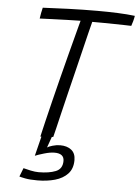

<svg xmlns="http://www.w3.org/2000/svg" viewBox="-60 -716 724 999"><g transform="rotate(5 302.0 -217.0)"><path d="M173 235.5Q133.5 235.5 109.5 230.8Q85.5 226 78.5 223.5L96 178.5Q109.5 182.5 133.8 187.5Q158 192.5 176 192.5Q230 192.5 265 178.5Q300 164.5 300 123Q300 84 250 84Q227.5 84 196 93.2Q164.5 102.5 149 109L174.5 7Q171.5 7 169 7Q176 -23.5 187.8 -73.2Q199.5 -123 214.8 -184Q230 -245 246.2 -309.2Q262.5 -373.5 278 -433.2Q293.5 -493 306 -540Q311.5 -561.5 316.5 -579.8Q321.5 -598 325 -611.5Q296.5 -611 255.5 -609.8Q214.5 -608.5 175 -607Q135.5 -605.5 112 -604.5Q113.5 -615.5 116.8 -633.5Q120 -651.5 123 -662Q181.5 -665 257.2 -667.8Q333 -670.5 409 -670.5Q463 -670.5 513.2 -668.5Q563.5 -666.5 604 -661.5Q602 -648.5 598 -633.5Q594 -618.5 590 -608Q579 -608.5 554.8 -609Q530.5 -609.5 500.2 -610Q470 -610.5 439.8 -610.8Q409.5 -611 386 -611Q381 -592.5 371.2 -552.8Q361.5 -513 348.5 -459.5Q335.5 -406 321 -346.8Q306.5 -287.5 292.2 -229.5Q278 -171.5 266.2 -122Q254.5 -72.5 246.5 -39.2Q238.5 -6 236 3Q233 3.5 228.5 4L208.5 60.5Q216 55 236.5 49Q257 43 276 43Q312 43 334.2 60.5Q356.5 78 356.5 113.5Q356.5 158.5 331.5 185.2Q306.5 212 264.8 223.8Q223 235.5 173 235.5Z"/></g></svg>

Font: Grandstander ExtraLight
Style: Italic
Weight: 200
Italic angle: -15°
Designer: Tyler Finck
Foundry: Etcetera Type Co
Version: Version 1.200; ttfautohint (v1.8.3)